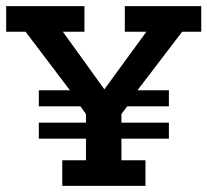

<svg xmlns="http://www.w3.org/2000/svg" viewBox="-20 -603 673 623"><path d="M106 -258V-310H207L63 -500H0V-583H254V-500H184L336 -289H301L455 -500H385V-583H633V-500H571L426 -310H528V-258H393L374 -233V-180L363 -205H528V-153H374V-83H452V0H182V-83H259V-153H106V-205H270L259 -180V-233L241 -258Z"/></svg>

Font: Rokkitt SemiBold
Style: Regular
Weight: 600
Designer: Vernon Adams
Foundry: Vernon Adams
Version: Version 3.103